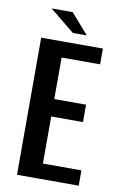

<svg xmlns="http://www.w3.org/2000/svg" viewBox="-83 -768 503 815"><g transform="rotate(10 168.5 -360.5)"><path d="M50 0V-591H316V-523H150V-344H287V-269H150V-66H316V0ZM179 -634 72 -721H163L239 -634Z"/></g></svg>

Font: Alumni Sans SemiBold
Style: Regular
Weight: 600
Designer: Robert E. Leuschke
Foundry: Robert E. Leuschke
Version: Version 1.018